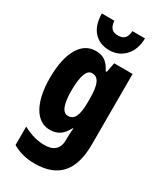

<svg xmlns="http://www.w3.org/2000/svg" viewBox="-248 -871 1015 1199"><g transform="rotate(30 259.5 -271.0)"><path d="M424 -782H333C331 -731 307 -713 267 -713C226 -713 207 -734 203 -782H113C113 -666 177 -606 267 -606C355 -606 424 -674 424 -782ZM198 -561C94 -561 33 -453 33 -271C33 -97 94 10 193 10C250 10 284 -15 314 -71H318C315 -50 314 -17 314 5V12C314 83 274 109 213 109C164 109 115 97 57 66V199C104 226 154 240 217 240C393 240 468 139 468 -43V-551H335L322 -482H314C283 -542 250 -561 198 -561ZM247 -429C294 -429 314 -387 314 -283V-255C314 -163 294 -122 249 -122C209 -122 189 -171 189 -270C189 -378 210 -429 247 -429Z"/></g></svg>

Font: Noto Sans Bengali ExtraCondensed ExtraBold
Style: Regular
Weight: 800
Width: 2
Designer: Joana Ranito - Universal Thirst; Jelle Bosma - Monotype Design Team
Foundry: Universal Thirst ehf.
Version: Version 3.000